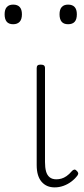

<svg xmlns="http://www.w3.org/2000/svg" viewBox="-46 -795 366 832"><path d="M191 17Q173 17 159 11Q145 5 134.5 -7Q124 -19 118.5 -37Q113 -55 113 -80V-500Q113 -508 117 -511.5Q121 -515 130 -515Q140 -515 144.5 -511.5Q149 -508 149 -500V-93Q149 -69 153.5 -52.5Q158 -36 169 -27Q180 -18 198 -18Q209 -18 220 -21Q231 -24 242.5 -32Q254 -40 265 -53Q270 -59 275.5 -60Q281 -61 286 -55Q291 -51 292.5 -46Q294 -41 290 -35Q279 -20 263 -8Q247 4 228.5 10.5Q210 17 191 17ZM11 -690Q-8 -690 -17 -701Q-26 -712 -26 -733Q-26 -754 -16.5 -764.5Q-7 -775 11 -775Q30 -775 39.5 -764.5Q49 -754 49 -733Q49 -711 39 -700.5Q29 -690 11 -690ZM249 -690Q230 -690 221 -701Q212 -712 212 -733Q212 -754 221.5 -764.5Q231 -775 249 -775Q268 -775 277.5 -764.5Q287 -754 287 -733Q287 -711 277.5 -700.5Q268 -690 249 -690Z"/></svg>

Font: Playwrite CL Thin
Style: Regular
Weight: 100
Designer: Veronika Burian, José Scaglione
Foundry: TypeTogether
Version: Version 1.002